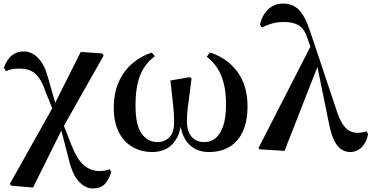

<svg xmlns="http://www.w3.org/2000/svg" viewBox="-20 -839 2091 1080"><path d="M43.4 205.7 35.4 195.2 284.4 -248.5 434.2 -547 554.1 -538.4 563 -526.4 331.2 -116.8 165.9 215.9ZM502.8 221.1Q461.8 221.1 425.1 183.7Q388.4 146.3 367.3 58.3L318.9 -127.7H308.5L332.7 -148.6L381.6 -23.9Q414 59.2 452.5 91.1Q491.1 123 538.1 123Q553.9 123 570.6 120.5Q587.3 118 596.9 112.5L605.7 128.5Q592.5 172.4 569 196.7Q545.6 221.1 502.8 221.1ZM282.1 -209.8 236.8 -321.5Q218.8 -374.3 197.9 -402.9Q177.1 -431.5 150.5 -442.3Q124 -453.1 88.8 -453.1Q61.3 -453.1 44 -449Q26.7 -444.9 14 -438.1L1.8 -457.5Q17.5 -503.8 46 -526.8Q74.5 -549.9 112.5 -549.9Q156.8 -549.9 192.6 -514.7Q228.3 -479.4 247.7 -410.9L298.8 -231.6H311.9Z M838.8 16.2Q772.5 16.2 723.1 -13.6Q673.6 -43.3 646.8 -98.7Q620 -154.1 620 -232.3Q620 -314.8 647.4 -376.9Q674.7 -439 723 -481Q771.3 -523 833.8 -543.2L850.7 -522.4Q794.7 -480.8 768.5 -416.2Q742.3 -351.5 742.3 -245.3Q742.3 -134.2 777 -87Q811.6 -39.8 865 -39.8Q905.3 -39.8 932.3 -66.4Q959.2 -93 959.2 -150.5Q959.2 -205.9 952.2 -263.8Q945.2 -321.7 938.6 -386.3L1047.2 -404.8L1057.4 -398.8Q1053.9 -363.7 1047.5 -319.1Q1041.1 -274.5 1036.2 -232.1Q1031.3 -189.8 1031.3 -159.4Q1031.3 -101.8 1057 -70.8Q1082.8 -39.8 1129.2 -39.8Q1165.6 -39.8 1192.9 -62.2Q1220.2 -84.6 1235.8 -131.8Q1251.4 -178.9 1251.4 -252.8Q1251.4 -346.1 1225.2 -411.5Q1198.9 -476.9 1143.4 -519.9L1160.3 -543.9Q1257.1 -513.4 1314.7 -436.3Q1372.3 -359.2 1372.3 -240.7Q1372.3 -157.4 1346.1 -100.1Q1320 -42.8 1271.4 -13.3Q1222.8 16.2 1155.3 16.2Q1082.2 16.2 1039 -31.9Q995.7 -80 989.6 -175.5H1000.4Q999.3 -110.2 977.6 -67.7Q955.8 -25.2 919.9 -4.5Q884 16.2 838.8 16.2Z M1439.6 1 1434.2 -6.7 1734.3 -592.9 1771.9 -478.8 1580.6 9.5ZM1949.3 16.2Q1924.3 16.2 1901.2 1.9Q1878.2 -12.4 1859.8 -48.5Q1841.5 -84.7 1829.1 -150.9L1762.9 -475.3L1760.6 -476.9L1709.1 -624.8Q1690.9 -679.5 1659.1 -697.3Q1627.4 -715.2 1577.6 -715.2Q1537.3 -715.2 1506.2 -705.7Q1475.1 -696.3 1452.9 -684L1442.4 -701Q1453.6 -752.4 1487.6 -785.7Q1521.7 -819 1572.9 -819Q1626 -819 1661.2 -783.7Q1696.5 -748.4 1723.2 -666.6L1874.4 -214.5Q1890.4 -166.7 1907.9 -140.3Q1925.3 -113.8 1946 -102.9Q1966.7 -91.9 1990.7 -91.9Q2001.9 -91.9 2016.3 -94Q2030.6 -96.2 2041.4 -100.7L2050.6 -83.9Q2041.3 -37.6 2014.2 -10.7Q1987.1 16.2 1949.3 16.2Z"/></svg>

Font: Noto Serif HK ExtraLight
Style: Regular
Weight: 200
Designer: Ryoko NISHIZUKA 西塚涼子 (kana & ideographs); Frank Grießhammer (Latin, Greek & Cyrillic); Wenlong ZHANG 张文龙 (bopomofo); San
Foundry: Adobe
Version: Version 2.002-H1;hotconv 1.1.0;makeotfexe 2.6.0